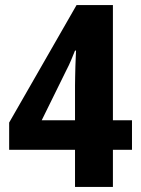

<svg xmlns="http://www.w3.org/2000/svg" viewBox="-20 -735 553 755"><path d="M499 -146H424V0H275V-146H16V-253L281 -715H424V-262H499ZM275 -399Q275 -413 275.5 -433.5Q276 -454 276.5 -475.5Q277 -497 278 -513.5Q279 -530 279 -536H275Q267 -516 259 -497Q251 -478 241 -459L144 -262H275Z"/></svg>

Font: Noto Sans Display SemiCondensed
Style: Regular
Weight: 400
Width: 4
Version: Version 2.003